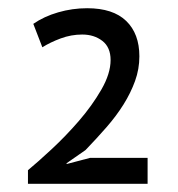

<svg xmlns="http://www.w3.org/2000/svg" viewBox="-20 -827 434 467"><path d="M48 -380ZM319 -690Q319 -659 308.5 -630Q298 -601 280.5 -573Q263 -545 239 -517.5Q215 -490 188 -462L142 -430V-428L199 -443H339V-380H48V-413Q71 -432 105.5 -464Q140 -496 172 -533Q204 -570 226.5 -609Q249 -648 249 -681Q249 -712 229 -727.5Q209 -743 180 -743Q153 -743 127.5 -733.5Q102 -724 83 -712L61 -769Q87 -787 121.5 -797Q156 -807 192 -807Q255 -807 287 -776Q319 -745 319 -690Z"/></svg>

Font: PT Sans
Style: Regular
Weight: 400
Version: Version 2.003W OFL; ttfautohint (v1.6)